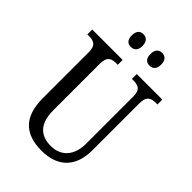

<svg xmlns="http://www.w3.org/2000/svg" viewBox="-263 -1021 1143 1143"><g transform="rotate(45 308.0 -450.0)"><path d="M406 -803C430 -803 451 -816 451 -856C451 -896 430 -910 406 -910C381 -910 361 -896 361 -856C361 -816 381 -803 406 -803ZM248 -803C272 -803 294 -816 294 -856C294 -896 272 -910 248 -910C224 -910 204 -896 204 -856C204 -816 224 -803 248 -803ZM310 10C450 10 522 -72 522 -205V-601C522 -664 552 -673 592 -673H603V-714H388V-673H399C439 -673 468 -664 468 -605V-207C468 -117 422 -49 328 -49C246 -49 189 -93 189 -210V-601C189 -664 218 -673 258 -673H269V-714H13V-673H25C64 -673 94 -664 94 -605V-216C94 -53 177 10 310 10Z"/></g></svg>

Font: Noto Serif Khmer Condensed
Style: Regular
Weight: 400
Width: 3
Designer: Danh Hong and the Monotype Design Team
Foundry: Monotype Imaging Inc.
Version: Version 2.004